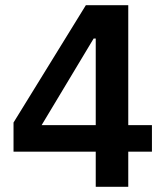

<svg xmlns="http://www.w3.org/2000/svg" viewBox="-20 -718 640 738"><path d="M348 0V-135H32V-247L310 -698H473V-237H564V-135H473V0ZM140 -237H348V-570H340Z"/></svg>

Font: IBM Plex Sans Arabic SemiBold
Style: Regular
Weight: 600
Designer: Mike Abbink, Paul van der Laan, Pieter van Rosmalen, Wael Morcos, Khajak Apelian
Foundry: Bold Monday
Version: Version 1.1